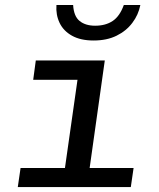

<svg xmlns="http://www.w3.org/2000/svg" viewBox="-20 -755 640 775"><path d="M231.2 0 292.8 -432.8H114L124.5 -511H403L331 0ZM51.8 0 63 -76.8H519.2L508 0ZM357.8 -591.5Q305 -591.5 270.5 -610.9Q236 -630.2 220.5 -662.8Q205 -695.2 207.8 -734.8H275.2Q277.8 -689.5 301.2 -670.4Q324.8 -651.2 364 -651.2Q406.2 -651.2 434.9 -670.4Q463.5 -689.5 479.8 -734.8H546.5Q538.8 -695.2 514.2 -662.8Q489.8 -630.2 450.6 -610.9Q411.5 -591.5 357.8 -591.5Z"/></svg>

Font: Chivo Mono Medium
Style: Italic
Weight: 500
Italic angle: -8.05°
Monospace: yes
Designer: Hector Gatti
Foundry: Omnibus-Type
Version: Version 1.008